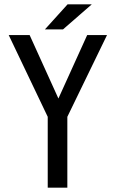

<svg xmlns="http://www.w3.org/2000/svg" viewBox="-20 -861 531 881"><path d="M186 -726 290 -841H401L269 -726ZM289 -325V0H199V-325L20 -700H116L248 -409L380 -700H471Z"/></svg>

Font: Share
Style: Regular
Weight: 400
Designer: Ralph du Carrois
Version: Version 1.001